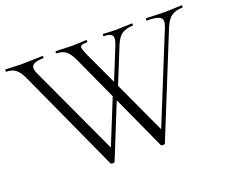

<svg xmlns="http://www.w3.org/2000/svg" viewBox="-109 -794 1156 965"><g transform="rotate(-20 468.5 -311.0)"><path d="M939 -625Q942 -625 942 -619Q942 -613 939 -613Q905 -613 882.5 -598.5Q860 -584 843 -544L623 -1Q622 3 612.5 3Q603 3 601 -1L470 -288L354 -1Q352 3 343 3Q334 3 332 -1L85 -542Q68 -581 48.5 -597Q29 -613 -2 -613Q-5 -613 -5 -619Q-5 -625 -2 -625Q12 -625 41 -623.5Q70 -622 83 -622Q109 -622 145.5 -623.5Q182 -625 195 -625Q198 -625 198 -619Q198 -613 195 -613Q154 -613 139 -599.5Q124 -586 140 -552L361 -75L458 -314L354 -542Q337 -581 317.5 -597Q298 -613 267 -613Q264 -613 264 -619Q264 -625 267 -625Q280 -625 309 -623.5Q338 -622 352 -622Q371 -622 396 -623.5Q421 -625 429 -625Q432 -625 432 -619Q432 -613 429 -613Q397 -613 393.5 -603Q390 -593 409 -552L489 -380L558 -550Q572 -584 563.5 -598.5Q555 -613 519 -613Q517 -613 517 -619Q517 -625 519 -625Q528 -625 549 -623.5Q570 -622 585 -622Q604 -622 630.5 -623.5Q657 -625 674 -625Q676 -625 676 -619Q676 -613 674 -613Q640 -613 617 -598.5Q594 -584 578 -544L501 -354L630 -75L823 -550Q837 -585 821.5 -599Q806 -613 750 -613Q747 -613 747 -619Q747 -625 750 -625Q764 -625 795 -623.5Q826 -622 850 -622Q869 -622 895.5 -623.5Q922 -625 939 -625Z"/></g></svg>

Font: t
Style: Regular
Weight: 300
Designer: Christian Thalmann (Catharsis Fonts)
Version: Version 1.000;PS 002.000;hotconv 1.0.88;makeotf.lib2.5.64775